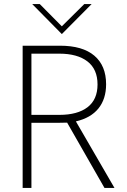

<svg xmlns="http://www.w3.org/2000/svg" viewBox="-20 -921 624 941"><path d="M91 -697H274Q385 -697 442.5 -648Q500 -599 500 -508Q500 -436 462.5 -389.5Q425 -343 352 -326L541 0H492L309 -320L257 -319H134V0H91ZM458 -507Q458 -582 408.5 -620Q359 -658 271 -658H134V-358H271Q360 -358 409 -395.5Q458 -433 458 -507ZM138 -901H175L283 -792L393 -901H429L283 -754Z"/></svg>

Font: Hanken Grotesk ExtraLight
Style: Regular
Weight: 200
Designer: Alfredo Marco Pradil
Foundry: Hanken Design Co.
Version: Version 3.014